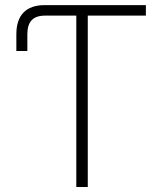

<svg xmlns="http://www.w3.org/2000/svg" viewBox="-20 -748 658 768"><path d="M45.4 -543.9V-610.8Q45.4 -668.5 74.2 -698Q103 -727.5 158.7 -727.5H210V-685.5H160.2Q124 -685.5 106.7 -667.2Q89.4 -648.9 89.4 -610.4V-543.9ZM210 -685.5V-727.5H563.5V-685.5H331.1V0H285.2V-685.5Z"/></svg>

Font: Inter 16pt ExtraLight
Style: Regular
Weight: 250
Version: Version 4.001;git-66647c0bb